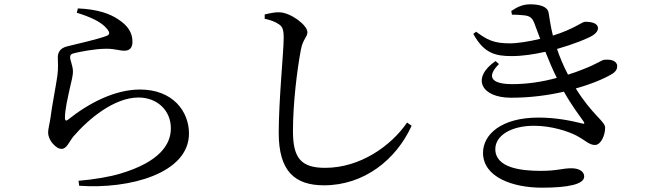

<svg xmlns="http://www.w3.org/2000/svg" viewBox="-20 -817 3040 890"><path d="M477 -682C490 -666 489 -657 475 -651C437 -636 340 -614 291 -602C258 -594 248 -573 248 -551C248 -528 251 -504 246 -466C239 -417 221 -327 214 -271C210 -242 203 -220 203 -202C203 -187 211 -166 225 -151C239 -135 252 -127 266 -127C289 -127 301 -160 319 -183C391 -267 510 -365 622 -365C708 -365 772 -306 772 -222C772 -147 719 -66 537 -12C491 2 417 15 344 21L347 44C582 61 856 -14 856 -198C856 -301 781 -402 629 -402C515 -402 395 -342 295 -262C287 -256 282 -257 281 -268C281 -312 294 -361 303 -405C310 -439 319 -464 318 -490C317 -512 305 -539 305 -551C305 -561 309 -568 326 -571C351 -577 419 -591 473 -591C517 -591 529 -582 557 -582C582 -582 594 -597 594 -623C594 -664 575 -697 527 -728C491 -752 436 -774 341 -778L336 -758C397 -739 451 -716 477 -682Z M1272 -705C1289 -694 1295 -681 1295 -641C1295 -578 1272 -353 1272 -201C1272 -25 1345 42 1482 42C1667 42 1816 -76 1888 -234L1867 -249C1794 -142 1651 -39 1487 -39C1374 -39 1338 -86 1338 -209C1338 -339 1357 -493 1375 -588C1384 -636 1405 -645 1405 -668C1405 -700 1329 -758 1276 -760C1255 -761 1233 -756 1207 -750V-730C1235 -724 1256 -716 1272 -705Z M2353 -749C2372 -749 2392 -748 2409 -746C2439 -743 2448 -732 2457 -709C2466 -685 2475 -661 2484 -637C2435 -625 2379 -616 2343 -616C2268 -616 2237 -633 2187 -670L2174 -660C2223 -570 2276 -557 2352 -557C2401 -557 2455 -565 2508 -577C2525 -534 2543 -492 2561 -456C2496 -438 2425 -427 2355 -427C2251 -427 2237 -465 2293 -520L2277 -534C2164 -456 2209 -364 2349 -364C2437 -364 2520 -375 2594 -392C2631 -326 2668 -279 2685 -254C2691 -244 2690 -241 2677 -245C2633 -256 2561 -272 2476 -272C2303 -272 2219 -193 2219 -109C2219 5 2358 53 2492 53C2615 53 2688 37 2688 1C2688 -23 2663 -37 2629 -37C2585 -37 2565 -25 2486 -25C2395 -25 2276 -39 2276 -126C2276 -189 2350 -234 2455 -234C2537 -234 2614 -208 2651 -189C2696 -165 2711 -145 2738 -145C2765 -145 2785 -189 2785 -225C2785 -255 2727 -282 2649 -407C2721 -427 2780 -452 2817 -474C2836 -486 2841 -498 2841 -510C2841 -535 2812 -543 2783 -540C2769 -540 2754 -523 2678 -494C2658 -486 2636 -478 2613 -471C2591 -513 2575 -552 2562 -590C2639 -612 2704 -638 2728 -653C2745 -664 2752 -676 2752 -686C2751 -711 2720 -716 2692 -716C2678 -716 2642 -683 2543 -652C2533 -690 2528 -729 2523 -758C2518 -788 2479 -797 2438 -797C2405 -797 2379 -786 2350 -766Z"/></svg>

Font: Noto Serif SC Medium
Style: Regular
Weight: 500
Designer: Ryoko NISHIZUKA 西塚涼子 (kana & ideographs); Frank Grießhammer (Latin, Greek & Cyrillic); Wenlong ZHANG 张文龙 (bopomofo); San
Foundry: Adobe Systems Incorporated
Version: Version 1.001;PS 1.001;hotconv 16.6.54;makeotf.lib2.5.65590